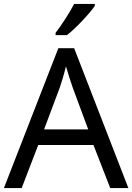

<svg xmlns="http://www.w3.org/2000/svg" viewBox="-20 -964 679 984"><path d="M466 -934V-944H360C337 -899 294 -833 265 -796V-784H323C370 -820 441 -897 466 -934ZM545 0H638L360 -717H279L0 0H91L176 -221H459ZM352 -517 432 -301H206L287 -517C295 -540 308 -583 318 -624C325 -599 346 -533 352 -517Z"/></svg>

Font: Noto Sans Bhaiksuki
Style: Regular
Weight: 400
Designer: Monotype Design Team
Foundry: Monotype Imaging Inc.
Version: Version 2.002